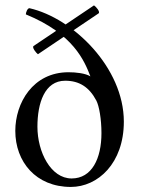

<svg xmlns="http://www.w3.org/2000/svg" viewBox="-20 -703 543 729"><path d="M336.9 -682.6 107.4 -528.3C100.6 -522.5 117.2 -502 124 -497.1L354.5 -652.3C361.3 -658.2 344.7 -677.7 336.9 -682.6ZM240.2 -428.7C104.5 -428.7 38.1 -311.5 38.1 -206.1C38.1 -88.9 116.2 6.8 249 6.8C351.6 6.8 450.2 -83 450.2 -241.2C450.2 -445.3 258.8 -633.8 91.8 -671.9C84 -671.9 78.1 -655.3 78.1 -648.4C259.8 -574.2 300.8 -470.7 323.2 -413.1C303.7 -424.8 268.6 -428.7 240.2 -428.7ZM227.5 -396.5C280.3 -396.5 318.4 -373 345.7 -321.3C356.4 -300.8 365.2 -251 365.2 -197.3C365.2 -101.6 329.1 -25.4 252 -25.4C172.9 -25.4 122.1 -126 122.1 -221.7C122.1 -311.5 149.4 -396.5 227.5 -396.5Z"/></svg>

Font: Crimson
Style: Roman
Weight: 400
Version: Version 0.2